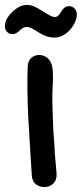

<svg xmlns="http://www.w3.org/2000/svg" viewBox="-56 -753 331 777"><path d="M73 -41Q75 -17 91 -6Q107 5 126.5 4Q146 3 160 -10.5Q174 -24 173 -49Q172 -60 169 -97Q165 -134 164 -170L160 -222Q159 -237 158.5 -258Q158 -279 157 -300.5Q156 -322 156 -336Q155 -369 157.5 -411Q160 -453 156 -479Q152 -505 137 -517.5Q122 -530 103.5 -530.5Q85 -531 71 -519Q57 -507 56 -483Q54 -432 55 -380Q56 -328 58 -284.5Q60 -241 62 -216Q65 -171 67.5 -124Q70 -77 73 -41ZM165 -601Q199 -601 228 -633Q239 -645 247 -662Q255 -679 255 -695Q255 -709 246 -718.5Q237 -728 223 -728Q203 -728 190 -703Q179 -684 166 -684Q158 -684 145.5 -690.5Q133 -697 118 -707Q94 -722 81 -727.5Q68 -733 52 -733Q32 -733 13.5 -720.5Q-5 -708 -18 -692Q-29 -678 -32.5 -668Q-36 -658 -36 -646Q-36 -632 -27 -623.5Q-18 -615 -5 -615Q9 -615 24 -630Q38 -644 53 -644Q61 -644 71 -639Q81 -634 95 -625Q114 -613 130 -607Q146 -601 165 -601Z"/></svg>

Font: Balsamiq Sans
Style: Regular
Weight: 400
Designer: Michael Angeles
Foundry: Balsamiq SRL
Version: Version 1.020; ttfautohint (v1.8.4.7-5d5b);gftools[0.9.26]